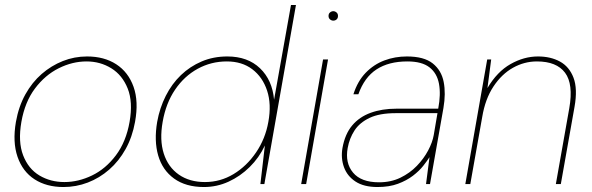

<svg xmlns="http://www.w3.org/2000/svg" viewBox="-20 -740 2380 772"><path d="M235 12Q167 12 119 -19Q71 -50 50.5 -109.5Q30 -169 44 -250Q55 -312 82 -360.5Q109 -409 147.5 -442.5Q186 -476 232.5 -494.5Q279 -513 330 -513Q399 -513 447.5 -481.5Q496 -450 517 -391Q538 -332 523 -250Q512 -189 485 -140.5Q458 -92 419 -58Q380 -24 333 -6Q286 12 235 12ZM239 -8Q295 -8 350 -34.5Q405 -61 446 -115.5Q487 -170 501 -250Q515 -330 493.5 -384Q472 -438 427.5 -465.5Q383 -493 328 -493Q271 -493 216 -465.5Q161 -438 120.5 -384Q80 -330 66 -250Q52 -170 73 -115.5Q94 -61 138.5 -34.5Q183 -8 239 -8Z M800 12Q727 12 680 -22Q633 -56 616 -115Q599 -174 612 -250Q622 -306 646.5 -354.5Q671 -403 707.5 -438Q744 -473 791 -493Q838 -513 894 -513Q976 -513 1025.5 -465.5Q1075 -418 1082 -339L1150 -720H1170L1043 0H1027L1045 -155Q1022 -106 984 -68.5Q946 -31 899 -9.5Q852 12 800 12ZM804 -8Q866 -8 919 -40Q972 -72 1009.5 -127Q1047 -182 1059 -250Q1072 -321 1054 -375.5Q1036 -430 994.5 -461.5Q953 -493 892 -493Q829 -493 775 -463.5Q721 -434 684 -379.5Q647 -325 634 -250Q621 -177 638.5 -122.5Q656 -68 699 -38Q742 -8 804 -8Z M1191 0 1279 -501H1299L1211 0ZM1320 -657Q1313 -657 1307 -662Q1301 -667 1301 -676Q1301 -685 1307 -690Q1313 -695 1320 -695Q1327 -695 1333 -690Q1339 -685 1339 -676Q1339 -667 1333.5 -662Q1328 -657 1320 -657Z M1498 12Q1443 12 1409.5 -10Q1376 -32 1363 -68Q1350 -104 1357 -145Q1367 -201 1396 -235.5Q1425 -270 1470.5 -286.5Q1516 -303 1574 -303H1742Q1753 -361 1745 -403.5Q1737 -446 1706.5 -469.5Q1676 -493 1618 -493Q1543 -493 1494 -461Q1445 -429 1421 -361H1401Q1418 -414 1450.5 -447.5Q1483 -481 1525.5 -497Q1568 -513 1616 -513Q1685 -513 1720 -485Q1755 -457 1764 -410.5Q1773 -364 1763 -306L1709 0H1693L1707 -108Q1698 -94 1682 -73.5Q1666 -53 1640.5 -33.5Q1615 -14 1580 -1Q1545 12 1498 12ZM1504 -7Q1552 -7 1590 -25.5Q1628 -44 1656 -73Q1684 -102 1701.5 -135Q1719 -168 1724 -197L1739 -285H1571Q1506 -285 1466 -266Q1426 -247 1405.5 -215.5Q1385 -184 1378 -145Q1367 -85 1399.5 -46Q1432 -7 1504 -7Z M1851 0 1939 -501H1955L1940 -386Q1979 -452 2033 -482.5Q2087 -513 2143 -513Q2194 -513 2231.5 -492.5Q2269 -472 2286 -427.5Q2303 -383 2290 -310L2235 0H2215L2269 -305Q2286 -402 2252 -447.5Q2218 -493 2139 -493Q2088 -493 2042.5 -467.5Q1997 -442 1964 -392Q1931 -342 1919 -270L1871 0Z"/></svg>

Font: DM Sans 18pt Thin
Style: Italic
Weight: 250
Italic angle: -10°
Designer: Colophon Foundry, Jonny Pinhorn
Foundry: Colophon Foundry
Version: Version 4.004;gftools[0.9.30]